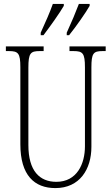

<svg xmlns="http://www.w3.org/2000/svg" viewBox="-20 -951 571 981"><path d="M321 -784V-771H333C370 -817 418 -886 438 -921V-931H383C366 -886 347 -841 321 -784ZM188 -784V-771H202C237 -817 286 -886 306 -921V-931H250C234 -886 214 -841 188 -784ZM263 10C387 10 447 -86 447 -201V-606C447 -679 457 -690 504 -690H520V-714H335V-690H356C403 -690 414 -679 414 -607V-203C414 -115 374 -22 268 -22C182 -22 125 -78 125 -210V-605C125 -680 136 -690 183 -690H203V-714H10V-690H26C73 -690 84 -679 84 -608V-214C84 -55 156 10 263 10Z"/></svg>

Font: Noto Serif Tamil ExtraCondensed ExtraLight
Style: Regular
Weight: 200
Width: 2
Designer: Indian Type Foundry, Tom Grace, and the Monotype Design Team
Foundry: Monotype Imaging Inc.
Version: Version 2.004